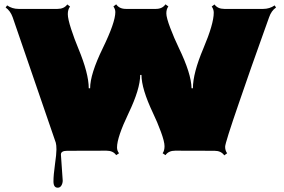

<svg xmlns="http://www.w3.org/2000/svg" viewBox="-20 -702 1303 882"><path d="M245.1 160.2Q225.6 160.2 225.6 131.3Q225.6 102.5 232.4 54Q239.3 5.4 239.3 -15.1Q239.3 -35.6 236.3 -46.4L38.1 -623Q27.3 -652.8 5.9 -667.5L12.7 -677.2Q36.1 -661.1 64.9 -661.1H244.1Q274.4 -661.1 289.1 -681.6L301.8 -671.9Q291.5 -658.7 291.5 -637.2Q291.5 -615.7 306.6 -569.1Q321.8 -522.5 339.8 -479.5Q387.7 -364.3 387.7 -296.4H394Q394 -361.3 451.9 -480.2Q509.8 -599.1 509.8 -646.5Q509.8 -659.7 501 -672.4L513.7 -682.1Q528.3 -661.1 558.1 -661.1H696.3Q725.6 -661.1 740.2 -682.1L753.4 -672.4Q744.1 -660.2 744.1 -640.6Q744.1 -621.1 762 -574Q779.8 -526.9 801.3 -482.4Q858.9 -363.3 859.9 -296.4H866.2Q866.2 -366.2 914.1 -479.2Q961.9 -592.3 961.9 -643.6Q961.9 -659.7 952.6 -671.9L965.3 -681.6Q980 -661.1 1010.3 -661.1H1189.5Q1218.3 -661.1 1241.7 -677.2L1248 -667.5Q1226.6 -652.8 1216.3 -623Q1212.9 -612.8 1186.5 -539.6Q1160.2 -466.3 1133.8 -391.4Q1107.4 -316.4 1079.1 -233.4Q1014.2 -45.4 1014.2 -27.8Q1014.2 -10.3 1023.4 2L1010.3 11.7Q995.6 -9.3 965.8 -9.3L784.7 -9.8Q754.4 -9.8 740.2 10.7L727.1 2Q735.8 -9.8 735.8 -30.5Q735.8 -51.3 719.2 -96.4Q702.6 -141.6 682.6 -183.1Q629.9 -294.4 629.9 -357.9H624Q624 -293.5 570.8 -182.4Q517.6 -71.3 517.6 -24.9Q517.6 -9.3 526.9 2L513.7 10.7Q499.5 -9.8 469.2 -9.8L288.6 -9.3Q259.8 -9.3 259.8 7.8L268.1 127.4Q268.1 139.6 262.2 149.9Q256.3 160.2 245.1 160.2Z"/></svg>

Font: Nosifer Caps
Style: Regular
Weight: 800
Version: Version 001.002